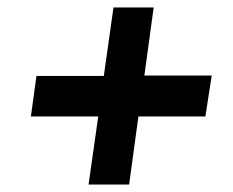

<svg xmlns="http://www.w3.org/2000/svg" viewBox="-20 -622 626 516"><path d="M549 -419H368L393 -602H285L259 -418H78L63 -309H244L218 -126H327L352 -309H532Z"/></svg>

Font: United Sans
Style: Bold Italic
Weight: 700
Italic angle: -8°
Designer: Pablo Impallari, Rodrigo Fuenzalida (Modified by Dan O. Williams)
Version: Version 1.000;PS 001.000;hotconv 1.0.88;makeotf.lib2.5.64775